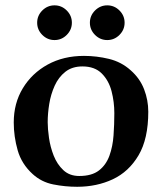

<svg xmlns="http://www.w3.org/2000/svg" viewBox="-20 -698 607 729"><path d="M32.2 -232.9Q32.2 -306.2 66.7 -363Q101.1 -419.9 161.1 -452.9Q221.2 -485.8 298.8 -485.8Q346.7 -485.8 393.8 -474.4Q440.9 -462.9 476.1 -431.2Q511.2 -400.4 527.1 -359.1Q543 -317.9 543 -273.9Q543 -170.9 506.1 -108.4Q469.2 -45.9 408.2 -17.3Q347.2 11.2 272.9 11.2Q227.1 11.2 182.1 2.2Q137.2 -6.8 104 -37.1Q62 -75.2 47.1 -127.4Q32.2 -179.7 32.2 -232.9ZM161.1 -233.9Q161.1 -209 166 -174.6Q170.9 -140.1 183.8 -107.2Q196.8 -74.2 220.5 -52Q244.1 -29.8 280.8 -29.8Q328.6 -29.8 355.7 -50.8Q382.8 -71.8 395.5 -106.9Q408.2 -142.1 411.1 -184.1Q414.1 -226.1 414.1 -268.1Q414.1 -311 403.6 -351.6Q393.1 -392.1 366.5 -418.9Q339.8 -445.8 293 -445.8Q253.9 -445.8 228 -425.3Q202.1 -404.8 187.5 -372.3Q172.9 -339.8 167 -303.5Q161.1 -267.1 161.1 -233.9ZM321.3 -611.8Q321.3 -638.7 340.8 -658.2Q360.4 -677.7 387.2 -677.7Q414.1 -677.7 433.6 -658.2Q453.1 -638.7 453.1 -611.8Q453.1 -585 433.6 -565.4Q414.1 -545.9 387.2 -545.9Q360.4 -545.9 340.8 -565.4Q321.3 -585 321.3 -611.8ZM121.1 -611.8Q121.1 -638.7 140.6 -658.2Q160.2 -677.7 187 -677.7Q213.9 -677.7 233.4 -658.2Q252.9 -638.7 252.9 -611.8Q252.9 -585 233.4 -565.4Q213.9 -545.9 187 -545.9Q160.2 -545.9 140.6 -565.4Q121.1 -585 121.1 -611.8Z"/></svg>

Font: Aref Ruqaa
Style: Bold
Weight: 700
Designer: Abdullah Aref
Version: Version 1.002